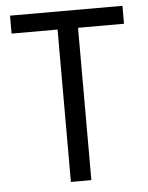

<svg xmlns="http://www.w3.org/2000/svg" viewBox="-50 -715 582 757"><g transform="rotate(-5 241.0 -337.0)"><path d="M463 -603H281V0H200V-603H18V-674H463Z"/></g></svg>

Font: Hind Madurai
Style: Regular
Weight: 400
Designer: Jyotish Sonowal
Foundry: Indian Type Foundry
Version: Version 0.702;PS 1.0;hotconv 1.0.81;makeotf.lib2.5.63406